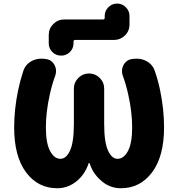

<svg xmlns="http://www.w3.org/2000/svg" viewBox="-20 -1088 972 1052"><path d="M689.5 -954.1Q689.5 -918 664.6 -893.6Q639.6 -869.1 604.5 -869.1H391.6Q382.8 -869.1 382.8 -859.4V-850.6Q382.8 -822.3 362.8 -802.7Q342.8 -783.2 314.9 -783.2Q287.1 -783.2 267.1 -802.7Q247.1 -822.3 247.1 -850.6V-896.5Q247.1 -931.6 272 -956.5Q296.9 -981.4 332 -981.4H544.9Q553.7 -981.4 553.7 -990.2V-1001Q553.7 -1028.3 573.7 -1048.3Q593.8 -1068.4 621.6 -1068.4Q649.4 -1068.4 669.4 -1048.3Q689.5 -1028.3 689.5 -1001ZM470.7 -193.4Q470.7 -195.3 468.3 -195.3Q465.8 -195.3 465.8 -193.4Q447.3 -137.7 407.2 -101.6Q357.4 -56.6 293.9 -56.6Q187.5 -56.6 122.6 -144Q57.6 -231.4 57.6 -389.6Q57.6 -488.3 79.1 -592.8Q90.8 -648.4 107.4 -698.2Q119.1 -734.4 152.3 -752.9Q177.7 -766.6 207 -766.6Q214.8 -766.6 223.6 -765.6L231.4 -764.6Q262.7 -760.7 278.3 -732.4Q287.1 -715.8 287.1 -699.2Q287.1 -686.5 283.2 -674.8Q264.6 -624 252.9 -570.3Q231.4 -474.6 231.4 -389.6Q231.4 -303.7 254.4 -260.7Q277.3 -217.8 311.5 -217.8Q342.8 -217.8 363.8 -263.2Q384.8 -308.6 384.8 -410.2V-602.5Q384.8 -636.7 409.2 -661.1Q433.6 -685.5 467.8 -685.5Q502 -685.5 526.4 -661.1Q550.8 -636.7 550.8 -602.5V-410.2Q550.8 -308.6 571.8 -263.2Q592.8 -217.8 624 -217.8Q658.2 -217.8 681.2 -260.7Q704.1 -303.7 704.1 -389.6Q704.1 -474.6 682.6 -570.3Q670.9 -624 652.3 -674.8Q648.4 -686.5 648.4 -699.2Q648.4 -715.8 657.2 -732.4Q672.9 -760.7 704.1 -764.6L711.9 -765.6Q720.7 -766.6 728.5 -766.6Q757.8 -766.6 783.2 -752.9Q816.4 -734.4 828.1 -699.2Q845.7 -649.4 857.4 -592.8Q878.9 -489.3 878.9 -389.6Q878.9 -231.4 813.5 -144Q748 -56.6 642.6 -56.6Q578.1 -56.6 530.3 -101.6Q489.3 -137.7 470.7 -193.4Z"/></svg>

Font: Gen Jyuu GothicX Heavy
Style: Bold
Weight: 900
Designer: [Source Han Sans]
Ryoko NISHIZUKA  (kana & ideographs); Paul D. Hunt (Latin, Greek & Cyrillic); Wenlong ZHANG  (bopomofo
Version: Version 1.002.20150607